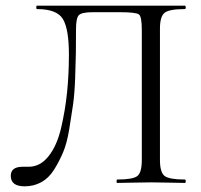

<svg xmlns="http://www.w3.org/2000/svg" viewBox="-20 -645 708 677"><path d="M67 12Q18 12 18 -25Q18 -57 60 -57H81Q122 -57 151.5 -94.5Q181 -132 195.5 -194Q210 -256 216.5 -319.5Q223 -383 223 -453Q223 -542 202 -577.5Q181 -613 110 -613Q108 -613 108 -619Q108 -625 110 -625H632Q635 -625 635 -619Q635 -613 632 -613Q577 -613 560.5 -600Q544 -587 544 -544V-81Q544 -37 560.5 -24.5Q577 -12 632 -12Q635 -12 635 -6Q635 0 632 0Q618 0 578 -1Q538 -2 514 -2Q488 -2 448 -1Q408 0 393 0Q391 0 391 -6Q391 -12 393 -12Q449 -12 464.5 -24.5Q480 -37 480 -81V-540Q480 -586 470 -594Q460 -602 402 -602H308Q268 -602 258 -591.5Q248 -581 248 -542Q248 -491 247.5 -458Q247 -425 245 -369.5Q243 -314 237.5 -275.5Q232 -237 224 -188.5Q216 -140 202.5 -108Q189 -76 170.5 -46.5Q152 -17 125.5 -2.5Q99 12 67 12Z"/></svg>

Font: Cormorant Infant
Style: Regular
Weight: 400
Designer: Christian Thalmann (Catharsis Fonts)
Version: Version 1.000;PS 002.000;hotconv 1.0.88;makeotf.lib2.5.64775